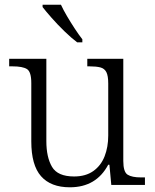

<svg xmlns="http://www.w3.org/2000/svg" viewBox="-20 -786 658 816"><path d="M277 10Q196 10 154.5 -37Q113 -84 113 -185V-433Q113 -481 94.5 -492.5Q76 -504 33 -504H19V-536H177V-186Q177 -118 201 -77Q225 -36 295 -36Q344 -36 376.5 -59Q409 -82 424.5 -121.5Q440 -161 440 -210V-431Q440 -464 432 -479.5Q424 -495 406.5 -499.5Q389 -504 361 -504H351V-536H504V-102Q504 -55 522.5 -43.5Q541 -32 579 -32H596V0H453L445 -86H440Q389 10 277 10ZM308 -606Q284 -624 254.5 -652.5Q225 -681 199.5 -710Q174 -739 161 -756V-766H239Q249 -744 265 -717Q281 -690 298 -664Q315 -638 330 -619V-606Z"/></svg>

Font: Noto Serif Tamil Light
Style: Regular
Weight: 300
Designer: Indian Type Foundry, Tom Grace, and the Monotype Design Team
Foundry: Monotype Imaging Inc.
Version: Version 2.004; ttfautohint (v1.8.4.7-5d5b)